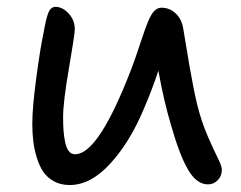

<svg xmlns="http://www.w3.org/2000/svg" viewBox="-20 -531 694 554"><path d="M181.2 2.9Q155.3 2.9 135.7 -7.8Q116.2 -18.6 104.7 -35.6Q93.3 -52.7 85.9 -76.9Q78.6 -101.1 75.9 -124.5Q73.2 -147.9 73.2 -174.8Q73.2 -220.2 84.7 -306.4Q96.2 -392.6 106 -438Q112.8 -477.5 119.6 -494.4Q126.5 -511.2 140.1 -511.2Q160.6 -511.2 178.2 -491.9Q195.8 -472.7 195.8 -446.8Q195.8 -431.6 179 -334.5Q162.1 -237.3 162.1 -192.9Q162.1 -170.4 163.3 -153.8Q164.6 -137.2 168 -120.6Q171.4 -104 178.5 -95Q185.5 -85.9 196.8 -85.9Q259.8 -85.9 346.2 -299.8Q358.9 -330.1 371.3 -366Q383.8 -401.9 391.1 -424.6Q398.4 -447.3 407 -468.3Q415.5 -489.3 424.8 -499Q434.1 -508.8 445.8 -508.8Q469.2 -508.8 486.8 -492.4Q504.4 -476.1 508.8 -448.2Q510.7 -437.5 516.6 -401.1Q522.5 -364.7 526.6 -341.6Q530.8 -318.4 536.9 -285.9Q543 -253.4 548.8 -230Q561 -180.2 579.3 -138.2Q597.7 -96.2 608.9 -74Q620.1 -51.8 620.1 -41Q620.1 -23.4 608.4 -11.2Q596.7 1 580.1 1Q547.4 1 522.7 -41.3Q498 -83.5 474.1 -168Q453.1 -237.3 437 -327.1Q418.9 -272 395 -216.8Q355 -121.1 298.3 -59.1Q241.7 2.9 181.2 2.9Z"/></svg>

Font: Shantell Sans Bouncy
Style: Regular
Weight: 400
Designer: Stephen Nixon, Anya Danilova, Shantell Martin
Foundry: Arrow Type
Version: Version 1.006;[9816181b4]